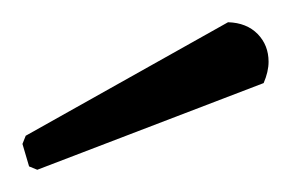

<svg xmlns="http://www.w3.org/2000/svg" viewBox="-20 -700 259 171"><path d="M13.2 -548.8 5.9 -551.8 0 -571.8 2.9 -579.1 183.1 -680.2Q199.7 -679.7 209.5 -669.7Q219.2 -659.7 219.2 -645Q219.2 -636.2 214.8 -626Z"/></svg>

Font: Quattrocento Roman
Style: Regular
Weight: 400
Designer: Pablo Impallari
Foundry: Pablo Impallari. www.impallari.com Igino Marini. www.ikern.com
Version: Version 1.000